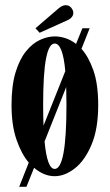

<svg xmlns="http://www.w3.org/2000/svg" viewBox="-20 -669 426 741"><path d="M54 52 91 -41.5Q62.5 -75 43.5 -130.5Q24.5 -186 24.5 -263.5Q24.5 -338.5 40 -389.5Q55.5 -440.5 80.5 -471.2Q105.5 -502 134.8 -515.2Q164 -528.5 191 -528.5Q211 -528.5 232.2 -521.8Q253.5 -515 273.5 -499.5L298 -560H326L294.5 -480.5Q322 -450 340.5 -397.2Q359 -344.5 359 -263.5Q359 -171.5 333.2 -110.5Q307.5 -49.5 268.8 -19.2Q230 11 191 11Q149.5 11 111.5 -21.5L82 52ZM146.5 -263.5Q146.5 -220 148 -184L232 -394.5Q222.5 -501 191 -501Q169 -501 157.8 -443.5Q146.5 -386 146.5 -263.5ZM191 -17Q236.5 -17 236.5 -263.5Q236.5 -301.5 235.5 -333L152 -123Q162 -17 191 -17ZM133 -542.5 117 -560 206 -636.5Q220.5 -649 234 -649Q250.5 -649 259 -633Q263 -627 263 -619.5Q263 -599.5 235 -588.5Z"/></svg>

Font: Imbue 50pt
Style: Bold
Weight: 700
Designer: Tyler Finck
Foundry: Etcetera Type Company
Version: Version 1.102; ttfautohint (v1.8.3)